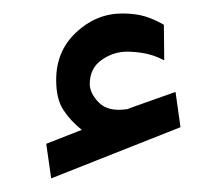

<svg xmlns="http://www.w3.org/2000/svg" viewBox="-20 -802 312 282"><path d="M100.1 -611.3Q83.5 -624.5 73 -640.6Q62.5 -656.7 62.5 -684.6Q62.5 -727.1 92 -754.6Q121.6 -782.2 159.7 -782.2Q178.2 -782.2 192.4 -778.1Q206.5 -773.9 220.7 -765.6L221.2 -713.4Q206.1 -721.2 192.6 -723.6Q179.2 -726.1 166.5 -726.1Q146.5 -726.1 129.2 -713.9Q111.8 -701.7 111.8 -678.2Q112.3 -664.1 125.7 -650.9Q139.2 -637.7 166 -641.6Q167 -641.6 168.2 -642.1Q169.4 -642.6 170.4 -643.1L237.8 -667L245.1 -615.2L55.2 -540L47.9 -590.8Z"/></svg>

Font: Vazirmatn RD UI Medium
Style: Regular
Weight: 500
Designer: Saber Rastikerdar
Foundry: Saber Rastikerdar
Version: Version 33.003